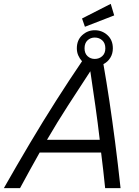

<svg xmlns="http://www.w3.org/2000/svg" viewBox="-59 -977 722 997"><path d="M-39 0Q28 -118 96 -232.5Q164 -347 232.5 -454.5Q301 -562 367 -659Q355 -672 347.5 -689Q340 -706 340 -726Q340 -769 368 -794.5Q396 -820 433 -820Q471 -820 499 -794.5Q527 -769 527 -726Q527 -698 513.5 -676.5Q500 -655 478 -644Q494 -553 509 -453Q524 -353 538.5 -241Q553 -129 567 0H487Q482 -47 477 -93Q472 -139 466 -185H147Q122 -141 96.5 -94.5Q71 -48 45 0ZM185 -251H459Q449 -337 436.5 -425.5Q424 -514 410 -607Q351 -517 294.5 -429.5Q238 -342 185 -251ZM433 -671Q456 -671 472 -685.5Q488 -700 488 -726Q488 -753 472 -767.5Q456 -782 433 -782Q411 -782 395.5 -767.5Q380 -753 380 -726Q380 -700 395.5 -685.5Q411 -671 433 -671ZM382 -838 367 -881 516 -957 534 -897Z"/></svg>

Font: Ubuntu Sans
Style: Italic
Weight: 400
Italic angle: -13.5°
Designer: Dalton Maag Ltd
Foundry: Dalton Maag Ltd
Version: Version 1.006